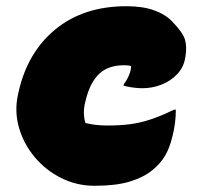

<svg xmlns="http://www.w3.org/2000/svg" viewBox="-20 -584 640 618"><path d="M387 -564Q439 -564 475.5 -551Q512 -538 534 -515Q569 -479 575.5 -456Q582 -433 577 -403L576 -397Q571 -367 550 -345Q529 -323 499.5 -311.5Q470 -300 438 -300Q423 -300 406 -302.5Q389 -305 378 -308L379 -314Q388 -325 395 -341.5Q402 -358 402 -371Q398 -373 391 -373.5Q384 -374 379 -374Q329 -374 300 -347Q271 -320 257 -266L255 -258Q245 -221 255 -188Q272 -184 289 -182Q306 -180 325 -180Q365 -180 397 -184Q429 -188 463 -199Q497 -210 540 -231H546Q546 -187 535 -145Q526 -107 510.5 -81.5Q495 -56 470 -36Q442 -13 397.5 0.5Q353 14 284 14Q227 14 177 -11Q127 -36 91.5 -78.5Q56 -121 41 -173.5Q26 -226 38 -280L40 -289Q69 -417 159.5 -490.5Q250 -564 387 -564Z"/></svg>

Font: Recursive Mn Csl St XBk
Style: Italic
Weight: 1000
Italic angle: -15°
Monospace: yes
Version: Version 1.079;hotconv 1.0.112;makeotfexe 2.5.65598; ttfautoh